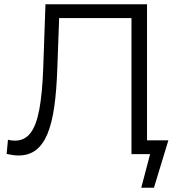

<svg xmlns="http://www.w3.org/2000/svg" viewBox="-20 -720 840 897"><path d="M639.9 157.1 686.6 -20.3 717.1 0H594.2V-64.3H766.6L699.2 157.1ZM66.7 6.4Q53.3 6.4 40.1 4.5Q26.9 2.7 11 -0.9L17.2 -66.9Q34 -62.9 50 -62.9Q94.7 -62.9 122.2 -98.3Q149.6 -133.6 163.6 -208.3Q177.5 -282.9 181.9 -400.2L192.4 -700H666.9V0H594.2V-656L613.4 -635.7H239.1L257.1 -656.6L247.8 -402Q244.4 -297.2 233.4 -220.4Q222.4 -143.6 201.3 -93.4Q180.1 -43.3 147.2 -18.4Q114.2 6.4 66.7 6.4Z"/></svg>

Font: Montserrat Thin
Style: Regular
Weight: 100
Designer: Julieta Ulanovsky
Foundry: Julieta Ulanovsky
Version: Version 9.000